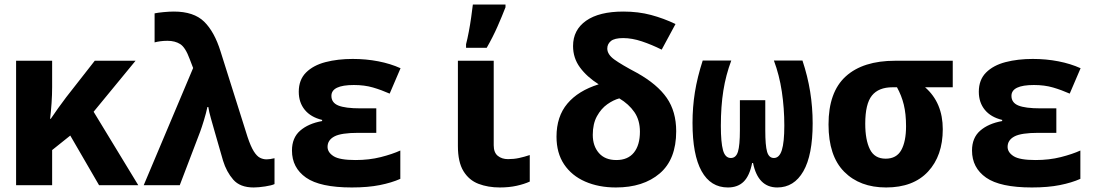

<svg xmlns="http://www.w3.org/2000/svg" viewBox="-20 -817 4840 847"><path d="M51 0V-549H210V-433Q210 -399 207.5 -362.5Q205 -326 201 -293H204Q235 -339 272 -388L398 -549H578L393 -324L590 0H417L290 -219L210 -155V0Z M1099 10Q1039 10 1009 -24.5Q979 -59 964 -108L928 -233Q919 -265 910.5 -294.5Q902 -324 899 -345H895Q889 -317 879.5 -286Q870 -255 863 -236L773 0H614L832 -517L817 -556Q798 -608 775 -622.5Q752 -637 719 -637Q702 -637 687.5 -635Q673 -633 662 -630V-758Q675 -761 701 -763.5Q727 -766 747 -766Q835 -766 880.5 -721.5Q926 -677 953 -590L1072 -213Q1086 -171 1099.5 -149.5Q1113 -128 1127 -121Q1141 -114 1156 -114Q1170 -114 1191 -119V-5Q1179 1 1149.5 5.5Q1120 10 1099 10Z M1532 10Q1392 10 1330 -33.5Q1268 -77 1268 -153Q1268 -209 1304 -240.5Q1340 -272 1401 -283V-288Q1351 -300 1324.5 -332.5Q1298 -365 1298 -412Q1298 -465 1330 -497Q1362 -529 1416 -543Q1470 -557 1536 -557Q1595 -557 1649 -546.5Q1703 -536 1747 -516L1699 -404Q1663 -420 1625.5 -431Q1588 -442 1541 -442Q1442 -442 1442 -394Q1442 -364 1472.5 -351.5Q1503 -339 1570 -339H1640V-231H1561Q1485 -231 1455 -215Q1425 -199 1425 -169Q1425 -145 1451.5 -128Q1478 -111 1548 -111Q1609 -111 1660 -124Q1711 -137 1746 -153V-28Q1708 -11 1655.5 -0.5Q1603 10 1532 10Z M2185 10Q2133 10 2091 -6Q2049 -22 2024.5 -62Q2000 -102 2000 -173V-549H2158V-176Q2158 -144 2176 -129.5Q2194 -115 2221 -115Q2247 -115 2270 -120Q2293 -125 2317 -133V-16Q2293 -5 2259.5 2.5Q2226 10 2185 10ZM2036 -622Q2042 -645 2048 -676.5Q2054 -708 2058.5 -740Q2063 -772 2066 -797H2210V-785Q2195 -746 2174.5 -699.5Q2154 -653 2127 -606H2036Z M2697 10Q2621 10 2561.5 -16Q2502 -42 2468.5 -92Q2435 -142 2435 -214Q2435 -303 2483 -360Q2531 -417 2621 -445Q2569 -478 2538.5 -519.5Q2508 -561 2508 -614Q2508 -685 2565.5 -725.5Q2623 -766 2730 -766Q2796 -766 2852 -751Q2908 -736 2960 -711L2899 -598Q2855 -620 2811.5 -634.5Q2768 -649 2729 -649Q2691 -649 2675 -636Q2659 -623 2659 -603Q2659 -577 2690 -554.5Q2721 -532 2791 -495Q2880 -445 2921.5 -385Q2963 -325 2963 -238Q2963 -114 2890.5 -52Q2818 10 2697 10ZM2699 -111Q2750 -111 2776.5 -144Q2803 -177 2803 -236Q2803 -287 2778.5 -322.5Q2754 -358 2712 -383Q2686 -376 2659 -357Q2632 -338 2613.5 -304.5Q2595 -271 2595 -222Q2595 -173 2622 -142Q2649 -111 2699 -111Z M3191 10Q3115 10 3075 -62Q3035 -134 3035 -275Q3035 -344 3045.5 -410Q3056 -476 3080 -550H3206Q3182 -486 3171 -417Q3160 -348 3160 -262Q3160 -189 3169.5 -154.5Q3179 -120 3204 -120Q3227 -120 3235.5 -148Q3244 -176 3244 -242V-375H3356V-242Q3356 -175 3364 -147.5Q3372 -120 3394 -120Q3418 -120 3429 -154.5Q3440 -189 3440 -263Q3440 -340 3429 -413Q3418 -486 3394 -550H3520Q3543 -481 3554 -412.5Q3565 -344 3565 -273Q3565 -133 3524 -61.5Q3483 10 3409 10Q3324 10 3302 -98H3298Q3287 -42 3261 -16Q3235 10 3191 10Z M3889 10Q3773 10 3704 -59.5Q3635 -129 3635 -268Q3635 -411 3711 -480Q3787 -549 3929 -549H4183V-432H4061Q4139 -364 4139 -247Q4139 -130 4074 -60Q4009 10 3889 10ZM3887 -117Q3935 -117 3956 -155Q3977 -193 3977 -260Q3977 -315 3967 -355.5Q3957 -396 3937 -432H3917Q3856 -432 3826.5 -395.5Q3797 -359 3797 -271Q3797 -200 3817.5 -158.5Q3838 -117 3887 -117Z M4532 10Q4392 10 4330 -33.5Q4268 -77 4268 -153Q4268 -209 4304 -240.5Q4340 -272 4401 -283V-288Q4351 -300 4324.5 -332.5Q4298 -365 4298 -412Q4298 -465 4330 -497Q4362 -529 4416 -543Q4470 -557 4536 -557Q4595 -557 4649 -546.5Q4703 -536 4747 -516L4699 -404Q4663 -420 4625.5 -431Q4588 -442 4541 -442Q4442 -442 4442 -394Q4442 -364 4472.5 -351.5Q4503 -339 4570 -339H4640V-231H4561Q4485 -231 4455 -215Q4425 -199 4425 -169Q4425 -145 4451.5 -128Q4478 -111 4548 -111Q4609 -111 4660 -124Q4711 -137 4746 -153V-28Q4708 -11 4655.5 -0.5Q4603 10 4532 10Z"/></svg>

Font: Noto Sans Mono ExtraBold
Style: Regular
Weight: 800
Designer: Monotype Design Team
Foundry: Monotype Imaging Inc.
Version: Version 2.014